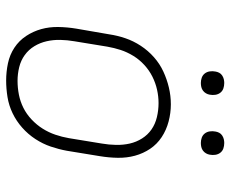

<svg xmlns="http://www.w3.org/2000/svg" viewBox="-84 -676 767 640"><g transform="rotate(90 300.0 -355.5)"><path d="M248 8Q219 8 190.5 2Q162 -4 138.5 -19.5Q115 -35 99.5 -58.5Q84 -82 76.5 -109Q69 -136 69.5 -166Q70 -196 75 -226L94 -336Q98 -363 107 -389.5Q116 -416 132 -440.5Q148 -465 170 -484.5Q192 -504 218 -516Q244 -528 271.5 -534.5Q299 -541 327 -541Q356 -541 384.5 -533.5Q413 -526 436.5 -510.5Q460 -495 475.5 -472Q491 -449 498.5 -421.5Q506 -394 505.5 -364Q505 -334 500 -304L482 -194Q477 -167 468 -140.5Q459 -114 443 -89.5Q427 -65 405 -45.5Q383 -26 357 -13.5Q331 -1 303 3.5Q275 8 248 8ZM249 -30Q272 -30 295 -34.5Q318 -39 339 -49.5Q360 -60 378 -77Q396 -94 408.5 -114Q421 -134 428.5 -156Q436 -178 440 -201L458 -311Q462 -334 462.5 -358Q463 -382 458 -404Q453 -426 441 -445Q429 -464 411 -476.5Q393 -489 370 -494.5Q347 -500 323 -500Q301 -500 278.5 -495Q256 -490 235 -479.5Q214 -469 196 -452.5Q178 -436 165.5 -415.5Q153 -395 146 -373.5Q139 -352 135 -329L117 -219Q113 -196 112.5 -172.5Q112 -149 117 -127Q122 -105 133.5 -86Q145 -67 163 -54Q181 -41 203.5 -35.5Q226 -30 249 -30ZM456 -641Q447 -641 438.5 -644Q430 -647 424.5 -654Q419 -661 417.5 -670.5Q416 -680 418 -690Q419 -696 422 -702Q425 -708 431 -712Q437 -716 443.5 -717.5Q450 -719 456 -719Q466 -719 474.5 -716Q483 -713 488.5 -706Q494 -699 495.5 -689.5Q497 -680 495 -670Q494 -664 490.5 -658Q487 -652 481.5 -648Q476 -644 469.5 -642.5Q463 -641 456 -641ZM256 -641Q247 -641 238.5 -644Q230 -647 224.5 -654Q219 -661 217.5 -670.5Q216 -680 218 -690Q219 -696 222 -702Q225 -708 231 -712Q237 -716 243.5 -717.5Q250 -719 256 -719Q266 -719 274.5 -716Q283 -713 288.5 -706Q294 -699 295.5 -689.5Q297 -680 295 -670Q294 -664 290.5 -658Q287 -652 281.5 -648Q276 -644 269.5 -642.5Q263 -641 256 -641Z"/></g></svg>

Font: Iosevka Curly Slab XLtExObl
Style: Regular
Weight: 200
Width: 7
Italic angle: -9°
Monospace: yes
Designer: Belleve Invis
Foundry: Belleve Invis
Version: Version 11.0.0; ttfautohint (v1.8.3)